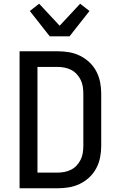

<svg xmlns="http://www.w3.org/2000/svg" viewBox="-20 -1010 640 1030"><path d="M85 0V-735H288Q319 -735 349.5 -730Q380 -725 408 -711.5Q436 -698 459 -676.5Q482 -655 496.5 -627.5Q511 -600 517 -569.5Q523 -539 523 -508V-227Q523 -196 517 -165.5Q511 -135 496.5 -107.5Q482 -80 459 -58.5Q436 -37 408 -23.5Q380 -10 349.5 -5Q319 0 288 0ZM288 -84Q307 -84 325.5 -87.5Q344 -91 361 -99.5Q378 -108 391 -122Q404 -136 412.5 -153Q421 -170 424 -189Q427 -208 427 -227V-508Q427 -527 424 -546Q421 -565 412.5 -582Q404 -599 391 -613Q378 -627 361 -635.5Q344 -644 325.5 -647.5Q307 -651 288 -651H181V-84ZM247 -815 140 -951 190 -990 300 -872 410 -990 460 -951 353 -815Z"/></svg>

Font: Iosevka Fixed Medium Extended
Style: Regular
Weight: 500
Width: 7
Monospace: yes
Designer: Belleve Invis
Foundry: Belleve Invis
Version: Version 24.1.1; ttfautohint (v1.8.4)